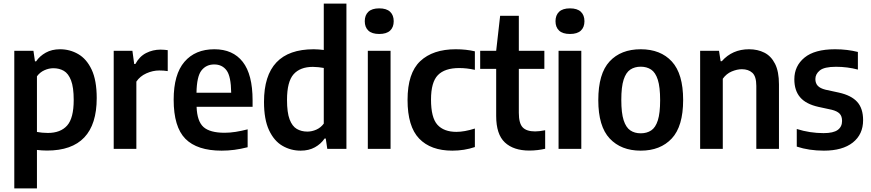

<svg xmlns="http://www.w3.org/2000/svg" viewBox="-20 -828 4844 1068"><path d="M59.5 220V-545.5H166L174.5 -487H181Q201 -516.5 234.8 -535.2Q268.5 -554 314 -554Q368.5 -554 415 -527.2Q461.5 -500.5 489.8 -440.8Q518 -381 518 -282.5Q518 9.5 241.5 9.5Q227 9.5 212.8 8.5Q198.5 7.5 185.5 6V220ZM246 -88.5Q317 -88.5 353.5 -129.8Q390 -171 390 -272Q390 -342.5 375.2 -380.8Q360.5 -419 335.2 -433.8Q310 -448.5 277 -448.5Q251.5 -448.5 226.8 -437.2Q202 -426 185.5 -403.5V-94Q198 -91.5 214.8 -90Q231.5 -88.5 246 -88.5Z M612.5 0V-545.5H716.5L726.5 -472H733Q755.5 -514 792.8 -533Q830 -552 873.5 -552Q884.5 -552 894.5 -551Q904.5 -550 913 -549V-432.5Q901.5 -434.5 889.5 -435.2Q877.5 -436 866 -436Q830 -436 794.2 -420Q758.5 -404 738.5 -374V0Z M1213 10Q1076.5 10 1011.2 -56Q946 -122 946 -273.5Q946 -414.5 1006 -484.2Q1066 -554 1172.5 -554Q1275.5 -554 1330.2 -484Q1385 -414 1385 -270V-234H1073.5Q1076.5 -153 1112.2 -121.2Q1148 -89.5 1229.5 -89.5Q1259 -89.5 1290.8 -94.5Q1322.5 -99.5 1357.5 -108.5V-9Q1318 1 1283.2 5.5Q1248.5 10 1213 10ZM1171.5 -469.5Q1127 -469.5 1100.8 -436.2Q1074.5 -403 1073 -312H1266Q1265 -403 1240.5 -436.2Q1216 -469.5 1171.5 -469.5Z M1652.5 10Q1597.5 10 1551 -17Q1504.5 -44 1476.5 -103.8Q1448.5 -163.5 1448.5 -261.5Q1448.5 -554 1725 -554Q1739 -554 1753.5 -552.8Q1768 -551.5 1781 -550V-808H1907V0H1800.5L1792 -57.5H1785.5Q1765.5 -27.5 1731.8 -8.8Q1698 10 1652.5 10ZM1689.5 -96Q1715 -96 1739.8 -107Q1764.5 -118 1781 -140.5V-450Q1768.5 -452.5 1751.8 -454.2Q1735 -456 1720.5 -456Q1649.5 -456 1613 -414.8Q1576.5 -373.5 1576.5 -272.5Q1576.5 -202 1591 -163.8Q1605.5 -125.5 1631 -110.8Q1656.5 -96 1689.5 -96Z M2026 0V-545.5H2152.5V0ZM2089.5 -639Q2049 -639 2029 -657.8Q2009 -676.5 2009 -710Q2009 -743.5 2029 -762.5Q2049 -781.5 2089.5 -781.5Q2130 -781.5 2150 -762.5Q2170 -743.5 2170 -710Q2170 -676.5 2150 -657.8Q2130 -639 2089.5 -639Z M2496 10Q2376 10 2311.5 -57.2Q2247 -124.5 2247 -272Q2247 -421.5 2317.5 -487.8Q2388 -554 2515 -554Q2573 -554 2621.5 -542.5V-439.5Q2576.5 -449.5 2534.5 -449.5Q2454 -449.5 2415.8 -410.2Q2377.5 -371 2377.5 -274Q2377.5 -173.5 2413.2 -134Q2449 -94.5 2519 -94.5Q2563 -94.5 2621.5 -113V-10Q2562.5 10 2496 10Z M2924.5 9.5Q2836.5 9.5 2788.2 -35.8Q2740 -81 2740 -183V-445H2651V-545.5H2740L2762 -740H2866V-545.5H3008V-445H2866V-200.5Q2866 -142 2887.5 -119.5Q2909 -97 2956.5 -97Q2979.5 -97 3012.5 -103.5V-0.5Q2993.5 4 2970.2 6.8Q2947 9.5 2924.5 9.5Z M3087 0V-545.5H3213.5V0ZM3150.5 -639Q3110 -639 3090 -657.8Q3070 -676.5 3070 -710Q3070 -743.5 3090 -762.5Q3110 -781.5 3150.5 -781.5Q3191 -781.5 3211 -762.5Q3231 -743.5 3231 -710Q3231 -676.5 3211 -657.8Q3191 -639 3150.5 -639Z M3544 10Q3435 10 3371.5 -57.5Q3308 -125 3308 -271Q3308 -418.5 3370.8 -486.2Q3433.5 -554 3544 -554Q3654.5 -554 3717.2 -485.8Q3780 -417.5 3780 -272Q3780 -125.5 3716.8 -57.8Q3653.5 10 3544 10ZM3544 -86.5Q3578 -86.5 3602.2 -102.5Q3626.5 -118.5 3639.2 -158.5Q3652 -198.5 3652 -270.5Q3652 -344 3639 -384.5Q3626 -425 3601.8 -441Q3577.5 -457 3544 -457Q3510.5 -457 3486.2 -441Q3462 -425 3449 -385Q3436 -345 3436 -272.5Q3436 -199.5 3449 -159.2Q3462 -119 3486 -102.8Q3510 -86.5 3544 -86.5Z M3874.5 0V-545.5H3979.5L3988.5 -487.5H3995Q4053.5 -554 4146.5 -554Q4194.5 -554 4232 -535Q4269.5 -516 4291.2 -473Q4313 -430 4313 -358.5V0H4187V-350Q4187 -403 4165 -423Q4143 -443 4106.5 -443Q4080 -443 4050.2 -430.5Q4020.5 -418 4000.5 -390V0Z M4563 10Q4480 10 4412 -12.5V-110.5Q4485 -87.5 4561 -87.5Q4615.5 -87.5 4639.8 -105.2Q4664 -123 4664 -155Q4664 -182 4650.2 -196Q4636.5 -210 4606.5 -217.5L4532.5 -233.5Q4463 -249 4430.8 -286.8Q4398.5 -324.5 4398.5 -387Q4398.5 -461 4455 -507.5Q4511.5 -554 4625 -554Q4660.5 -554 4692.5 -550Q4724.5 -546 4752 -539V-441Q4693.5 -456.5 4630 -456.5Q4565 -456.5 4540.2 -436.2Q4515.5 -416 4515.5 -388.5Q4515.5 -365 4528.8 -350.8Q4542 -336.5 4572 -329L4646 -313Q4715.5 -297.5 4748.2 -261.2Q4781 -225 4781 -159.5Q4781 -80.5 4723.8 -35.2Q4666.5 10 4563 10Z"/></svg>

Font: Encode Sans SemiCondensed SemiCondensed SemiBold
Style: Regular
Weight: 600
Width: 4
Designer: Multiple Designers
Foundry: Impallari Type
Version: Version 3.000; ttfautohint (v1.8.3) -l 8 -r 50 -G 200 -x 14 